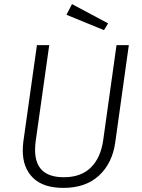

<svg xmlns="http://www.w3.org/2000/svg" viewBox="-20 -905 690 936"><path d="M542 -212Q528 -110 463 -49.5Q398 11 289 11Q191 11 141 -38Q91 -87 91 -171Q91 -192 94 -216L160 -685H220L154 -217Q151 -195 151 -174Q151 -41 291 -41Q375 -41 423 -88.5Q471 -136 483 -221L548 -685H608ZM507 -791 487 -758 304 -833 331 -885Z"/></svg>

Font: Fira Sans Light
Style: Italic
Weight: 300
Italic angle: -8°
Designer: bBox Type GmbH & Carrois Corporate GbR & Edenspiekermann AG
Foundry: bBox Type GmbH & Carrois Corporate GbR & Edenspiekermann AG
Version: Version 4.301